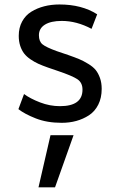

<svg xmlns="http://www.w3.org/2000/svg" viewBox="-20 -533 518 850"><path d="M150.4 296.4 203.6 65.4H305.7L223.6 296.4ZM252.9 10.7Q188 10.7 138.4 -8.8Q88.9 -28.3 61.5 -49.8L86.4 -116.7Q114.3 -96.2 157.5 -79.6Q200.7 -63 245.6 -63Q345.2 -63 345.2 -136.2Q345.2 -167 322.8 -182.1Q300.3 -197.3 235.4 -219.2L192.4 -233.9Q167.5 -242.7 150.1 -250.5Q132.8 -258.3 115.2 -270.3Q97.7 -282.2 86.9 -296.1Q76.2 -310.1 69.6 -329.8Q63 -349.6 63 -374.5Q63 -410.2 77.9 -437.7Q92.8 -465.3 118.7 -481.2Q144.5 -497.1 175.8 -505.1Q207 -513.2 243.2 -513.2Q342.3 -513.2 410.2 -469.7L385.3 -405.3Q319.3 -440.4 253.4 -440.4Q205.1 -440.4 178.7 -423.8Q152.3 -407.2 152.3 -377Q152.3 -349.6 168.2 -336.7Q184.1 -323.7 231.4 -306.6Q273.9 -292.5 281.7 -289.6Q312.5 -278.8 331.1 -271Q349.6 -263.2 370.8 -250.2Q392.1 -237.3 403.6 -223.1Q415 -209 422.6 -187.7Q430.2 -166.5 430.2 -139.6Q430.2 -99.6 415 -69.6Q399.9 -39.6 374 -22.7Q348.1 -5.9 317.9 2.4Q287.6 10.7 252.9 10.7Z"/></svg>

Font: Muli
Style: Regular
Weight: 400
Designer: Vernon Adams
Foundry: newtypography
Version: Version 2; ttfautohint (v1.00rc1.6-4cba) -l 8 -r 50 -G 200 -